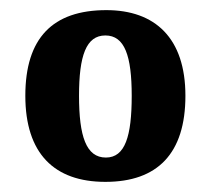

<svg xmlns="http://www.w3.org/2000/svg" viewBox="-20 -739 415 379"><path d="M188 -380C291 -380 346 -436 346 -550C346 -664 286 -719 190 -719C84 -719 30 -664 30 -550C30 -436 87 -380 188 -380ZM189 -428C150 -428 136 -470 136 -550C136 -629 150 -669 188 -669C226 -669 240 -629 240 -550C240 -470 227 -428 189 -428Z"/></svg>

Font: Noto Serif Georgian ExtraCondensed ExtraBold
Style: Regular
Weight: 800
Width: 2
Designer: Monotype Design Team, Akaki Razmadze
Foundry: Google LLC
Version: Version 2.003